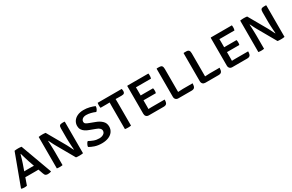

<svg xmlns="http://www.w3.org/2000/svg" viewBox="141 -1711 4369 2876"><g transform="rotate(-30 2325.5 -273.0)"><path d="M212.5 -545.5Q225.6 -547.9 243.6 -549.1Q261.6 -550.2 274.8 -550.2Q287.2 -550.2 303.6 -549.1Q319.9 -547.9 333.4 -545.5L530.8 -4.9Q519.1 1.1 502 4.1Q485 7.1 470.8 7.1Q449.7 7.1 434.7 -1.7Q419.6 -10.4 409.5 -41.2L317.8 -301.6Q310.6 -323.1 302 -351.2Q293.5 -379.3 285.1 -407.5Q276.7 -435.7 270.2 -458.6H265.5Q256.3 -425.8 244.5 -386.4Q232.7 -347.1 224 -320.5L110.6 0.6Q100.9 2.9 89.1 4Q77.2 5.1 65.5 5.1Q51.9 5.1 38.7 3Q25.6 1 16.8 -2.2L13.2 -7.5ZM206.5 -121.3Q202.1 -121.3 189.6 -121.5Q177.2 -121.8 164.8 -122Q152.4 -122.3 147.4 -122.3H102.9L136.5 -206.2H175.6Q180.5 -206.2 191.3 -206.4Q202 -206.7 212.8 -206.9Q223.6 -207.2 228 -207.2H312.1Q316.8 -207.2 326.4 -206.9Q335.9 -206.7 345.4 -206.4Q355 -206.2 360 -206.2H401.4L432.4 -122.3H386.1Q381.5 -122.3 370 -122Q358.5 -121.8 346.8 -121.5Q335.2 -121.3 330.8 -121.3Z M628.7 -544.3Q641.4 -546.9 659.3 -548.2Q677.1 -549.6 688.9 -549.6Q701.8 -549.6 719.6 -548.8Q737.3 -548.1 749.3 -545.5L728.8 -423.2L721.1 -421.5Q722.8 -391 724.2 -353.3Q725.5 -315.6 726.5 -282.1Q727.4 -248.5 727.4 -229.9V0Q714 2.2 701.5 3.1Q688.9 4.1 678.3 4.1Q668.1 4.1 654.8 3.1Q641.4 2.2 628.7 0ZM783.1 -309.8Q776.7 -321 768.9 -335.8Q761.1 -350.6 753.2 -366.4Q745.4 -382.1 738.1 -397Q730.7 -411.8 724.8 -423.2L687.4 -465.6L749.3 -545.5L926.4 -235.2Q932.8 -224 940.7 -208.5Q948.6 -193.1 957 -176.2Q965.4 -159.4 973.2 -143.8Q981.1 -128.1 987 -116.7L1025.1 -76.3L959.8 0ZM1081.8 -544.2V-1.1Q1068.4 1.5 1050.9 2.8Q1033.4 4.1 1021.4 4.1Q1013 4.1 1001.6 3.7Q990.3 3.4 979.1 2.6Q967.9 1.7 959.8 0L984 -116.7L991.7 -118Q989.7 -144.9 987.2 -182.3Q984.8 -219.7 983.1 -255.4Q981.4 -291.1 981.4 -312.7V-488.9Q981.4 -523.9 994.6 -536.9Q1007.7 -550 1039.7 -550H1076.4Z M1194 -44.7Q1194.3 -58.6 1199.9 -74.1Q1205.4 -89.6 1214.7 -103Q1224 -116.4 1235 -123.5Q1269.5 -103.9 1313.5 -87.2Q1357.6 -70.5 1408.8 -71.2Q1436.1 -71.5 1459.2 -80.3Q1482.2 -89.1 1496.1 -105.1Q1510 -121.1 1510 -143.2Q1510 -167.6 1491.3 -186.9Q1472.6 -206.2 1435.6 -218.6L1341 -254Q1301.6 -267.4 1271.9 -286.9Q1242.3 -306.5 1225.8 -333.7Q1209.3 -361 1209.3 -397.4Q1209.3 -442.3 1233 -478.7Q1256.8 -515.1 1301.4 -536.5Q1346 -558 1409.3 -558.6Q1461.6 -559.2 1512.9 -546.5Q1564.2 -533.7 1599.8 -517.4Q1599.8 -494.3 1590 -472.2Q1580.1 -450.2 1563.4 -436.6Q1527.3 -453.1 1485 -463.4Q1442.6 -473.7 1407.3 -473.4Q1366.1 -472.8 1342.7 -454.2Q1319.3 -435.6 1319.3 -406.9Q1319.3 -382.8 1337.5 -370.4Q1355.7 -358.1 1389.5 -346.1L1481 -311.4Q1541.3 -289.9 1581.6 -250.9Q1621.9 -211.8 1621.9 -153.2Q1621.9 -103.2 1595.6 -65.9Q1569.4 -28.7 1521.3 -8.2Q1473.3 12.2 1408.7 13.1Q1336.5 13.7 1281.4 -5.1Q1226.3 -23.9 1194 -44.7Z M1649.5 -459Q1647.1 -470.6 1646.2 -481.5Q1645.4 -492.5 1645.4 -501.6Q1645.4 -510.7 1646.2 -522.5Q1647.1 -534.3 1649.5 -545.5H2065.3Q2067.8 -536.5 2069.4 -525Q2071 -513.5 2071 -505.9Q2071 -482.8 2058.9 -470.9Q2046.9 -459 2015.5 -459H1962.5Q1953.3 -459 1936.4 -459.5Q1919.4 -460 1910.6 -460H1807.5Q1797.7 -460 1780.9 -459.5Q1764.1 -459 1754.5 -459ZM1806.5 -400.2Q1806.5 -416.2 1807 -429.8Q1807.5 -443.4 1807.5 -460V-501.8H1910.6V-460Q1910.6 -443.4 1911.1 -429.8Q1911.6 -416.2 1911.6 -400.2V0Q1901.5 2 1886.3 3.1Q1871.1 4.1 1859.1 4.1Q1847.8 4.1 1832.7 3.1Q1817.5 2 1806.5 0Z M2159.2 -540.4 2164.4 -545.5H2261.8V-461Q2261.8 -449.2 2262.3 -436.6Q2262.8 -424 2262.8 -408.2V-129.3Q2262.8 -116.6 2262.3 -105.4Q2261.8 -94.2 2261.8 -84.2V0.7H2219.8Q2191.8 0.7 2175.5 -16Q2159.2 -32.7 2159.2 -61.8ZM2476.8 -319Q2480.2 -309.1 2481.1 -297.1Q2482 -285.2 2482 -277.1Q2482 -267.9 2481.1 -256.1Q2480.2 -244.3 2476.8 -234.5H2319.5Q2308.9 -234.5 2292.1 -234.5Q2275.2 -234.5 2257.4 -234.8Q2239.6 -235 2226.1 -235.5V-317.7Q2239.6 -318.2 2257.4 -318.4Q2275.2 -318.5 2292.1 -318.8Q2308.9 -319 2319.5 -319ZM2526.8 -545.5Q2529 -534.3 2529.3 -523.8Q2529.6 -513.3 2529.6 -504.1Q2529.6 -495.1 2528 -483.1Q2526.4 -471.1 2521.8 -459.4H2319.5Q2308.9 -459.4 2292.1 -459.5Q2275.2 -459.6 2257.4 -459.9Q2239.6 -460.3 2226.1 -460.8V-545.5ZM2543 -86.2Q2543 -36.9 2527.7 -18.1Q2512.3 0.7 2476.4 0.7H2227.5V-82.2Q2244.9 -83.2 2258.8 -84.2Q2272.7 -85.2 2287.3 -85.7Q2302 -86.2 2322.4 -86.2Z M2774.6 1.1H2730.1Q2702.9 1.1 2686.2 -15.5Q2669.5 -32 2669.5 -61.7V-543.9L2674.9 -549.2H2715.9Q2747.9 -549.2 2761.2 -533.7Q2774.6 -518.2 2774.6 -483.2ZM3027.7 -87.8Q3026.3 -37.9 3011 -18.4Q2995.8 1.1 2957.6 1.1H2730.1L2689 -71.9Q2731.4 -80.1 2776.6 -83.9Q2821.8 -87.8 2858.4 -87.8Z M3241.1 1.1H3196.6Q3169.4 1.1 3152.7 -15.5Q3136 -32 3136 -61.7V-543.9L3141.4 -549.2H3182.4Q3214.4 -549.2 3227.7 -533.7Q3241.1 -518.2 3241.1 -483.2ZM3494.2 -87.8Q3492.8 -37.9 3477.5 -18.4Q3462.3 1.1 3424.1 1.1H3196.6L3155.5 -71.9Q3197.9 -80.1 3243.1 -83.9Q3288.3 -87.8 3324.9 -87.8Z M3603.2 -540.4 3608.4 -545.5H3705.8V-461Q3705.8 -449.2 3706.3 -436.6Q3706.8 -424 3706.8 -408.2V-129.3Q3706.8 -116.6 3706.3 -105.4Q3705.8 -94.2 3705.8 -84.2V0.7H3663.8Q3635.8 0.7 3619.5 -16Q3603.2 -32.7 3603.2 -61.8ZM3920.8 -319Q3924.2 -309.1 3925.1 -297.1Q3926 -285.2 3926 -277.1Q3926 -267.9 3925.1 -256.1Q3924.2 -244.3 3920.8 -234.5H3763.5Q3752.9 -234.5 3736.1 -234.5Q3719.2 -234.5 3701.4 -234.8Q3683.6 -235 3670.1 -235.5V-317.7Q3683.6 -318.2 3701.4 -318.4Q3719.2 -318.5 3736.1 -318.8Q3752.9 -319 3763.5 -319ZM3970.8 -545.5Q3973 -534.3 3973.3 -523.8Q3973.6 -513.3 3973.6 -504.1Q3973.6 -495.1 3972 -483.1Q3970.4 -471.1 3965.8 -459.4H3763.5Q3752.9 -459.4 3736.1 -459.5Q3719.2 -459.6 3701.4 -459.9Q3683.6 -460.3 3670.1 -460.8V-545.5ZM3987 -86.2Q3987 -36.9 3971.7 -18.1Q3956.3 0.7 3920.4 0.7H3671.5V-82.2Q3688.9 -83.2 3702.8 -84.2Q3716.7 -85.2 3731.3 -85.7Q3746 -86.2 3766.4 -86.2Z M4114.2 -544.3Q4126.9 -546.9 4144.8 -548.2Q4162.6 -549.6 4174.4 -549.6Q4187.3 -549.6 4205.1 -548.8Q4222.8 -548.1 4234.8 -545.5L4214.3 -423.2L4206.6 -421.5Q4208.3 -391 4209.7 -353.3Q4211 -315.6 4212 -282.1Q4212.9 -248.5 4212.9 -229.9V0Q4199.5 2.2 4187 3.1Q4174.4 4.1 4163.8 4.1Q4153.6 4.1 4140.3 3.1Q4126.9 2.2 4114.2 0ZM4268.6 -309.8Q4262.2 -321 4254.4 -335.8Q4246.6 -350.6 4238.7 -366.4Q4230.9 -382.1 4223.6 -397Q4216.2 -411.8 4210.3 -423.2L4172.9 -465.6L4234.8 -545.5L4411.9 -235.2Q4418.3 -224 4426.2 -208.5Q4434.1 -193.1 4442.5 -176.2Q4450.9 -159.4 4458.7 -143.8Q4466.6 -128.1 4472.5 -116.7L4510.6 -76.3L4445.3 0ZM4567.3 -544.2V-1.1Q4553.9 1.5 4536.4 2.8Q4518.9 4.1 4506.9 4.1Q4498.5 4.1 4487.1 3.7Q4475.8 3.4 4464.6 2.6Q4453.4 1.7 4445.3 0L4469.5 -116.7L4477.2 -118Q4475.2 -144.9 4472.7 -182.3Q4470.3 -219.7 4468.6 -255.4Q4466.9 -291.1 4466.9 -312.7V-488.9Q4466.9 -523.9 4480.1 -536.9Q4493.2 -550 4525.2 -550H4561.9Z"/></g></svg>

Font: Signika SC
Style: Regular
Weight: 300
Designer: Anna Giedryś
Foundry: Anna Giedryś
Version: Version 2.000